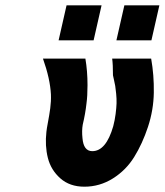

<svg xmlns="http://www.w3.org/2000/svg" viewBox="-20 -693 621 724"><path d="M201 -541 231 -673H363L333 -541ZM419 -541 449 -673H581L551 -541ZM142 -472H302Q310 -425 310 -372Q310 -331 306 -302Q302 -265 292 -223Q288 -200 291 -172Q295 -123 328 -123Q380 -123 407 -217Q413 -240 416 -263.5Q419 -287 419.5 -303.5Q420 -320 418 -340Q416 -360 414.5 -369Q413 -378 409.5 -393Q406 -408 406 -409V-408Q406 -450 403 -472H550Q561 -410 560 -344Q559 -278 538 -214.5Q517 -151 486 -101Q455 -51 405.5 -20Q356 11 298 11Q243 11 207.5 -20.5Q172 -52 160.5 -97.5Q149 -143 155 -196Q156 -207 161 -233Q166 -259 169.5 -285Q173 -311 172 -337Q169 -396 142 -472Z"/></svg>

Font: Coval
Style: ExtraBold Italic
Weight: 800
Foundry: Context Ltd
Version: Version 001.000